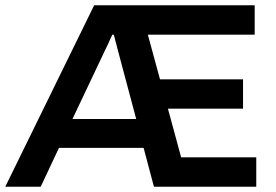

<svg xmlns="http://www.w3.org/2000/svg" viewBox="-25 -706 1044 726"><path d="M-5 0 331 -686H938V-575H534L580 -406H894V-295H610L660 -111H944V0H557L518 -147H198L129 0ZM249 -256H490L418 -526Q417 -532 415 -538Q413 -544 411.5 -550.5Q410 -557 408.5 -563Q407 -569 405 -575H400Q397 -569 394 -563Q391 -557 388.5 -550.5Q386 -544 383 -538Q380 -532 377 -526Z"/></svg>

Font: Archivo SemiBold SemiBold
Style: Regular
Weight: 600
Version: Version 2.001